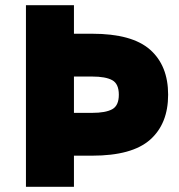

<svg xmlns="http://www.w3.org/2000/svg" viewBox="-20 -720 690 740"><path d="M80 -700H265V-590H335Q489 -590 558.5 -528.5Q628 -467 628 -355Q628 -243 558.5 -181.5Q489 -120 335 -120H265V0H80ZM335 -425H265V-285H335Q387 -285 412.5 -299Q438 -313 438 -355Q438 -397 412.5 -411Q387 -425 335 -425Z"/></svg>

Font: Jost* Black
Style: Regular
Weight: 900
Version: Version 3.7